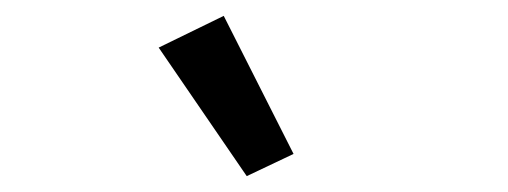

<svg xmlns="http://www.w3.org/2000/svg" viewBox="-20 -804 640 242"><path d="M291 -582 180 -744 262 -784 350 -610Z"/></svg>

Font: IBM Plex Mono Text
Style: Regular
Weight: 450
Designer: Mike Abbink, Paul van der Laan, Pieter van Rosmalen
Foundry: Bold Monday
Version: Version 2.000